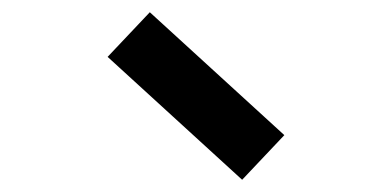

<svg xmlns="http://www.w3.org/2000/svg" viewBox="-20 -894 640 314"><path d="M376 -600 156 -801 225 -874 445 -673Z"/></svg>

Font: Victor Mono
Style: Bold
Weight: 700
Monospace: yes
Designer: Rune Bjørnerås
Version: Version 1.561;gftools[0.9.30]